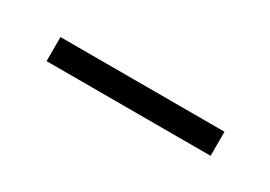

<svg xmlns="http://www.w3.org/2000/svg" viewBox="-17 -809 311 221"><g transform="rotate(30 139.0 -698.0)"><path d="M248 -682H30V-714H248Z"/></g></svg>

Font: Fira Sans UltraLight
Style: Regular
Weight: 200
Designer: Carrois Corporate & Edenspiekermann AG
Foundry: Carrois Corporate GbR & Edenspiekermann AG
Version: Version 4.106;PS 004.106;hotconv 1.0.70;makeotf.lib2.5.58329